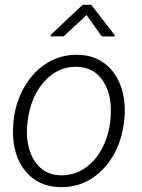

<svg xmlns="http://www.w3.org/2000/svg" viewBox="-20 -765 588 795"><path d="M454.6 -619.6 454.1 -613.8 401.4 -614.3 338.4 -702.6 243.7 -614.7 189.9 -614.3 190.4 -621.1 322.3 -745.1H357.9ZM36.6 -269Q45.4 -345.7 83.5 -409.4Q121.6 -473.1 178.5 -506.3Q235.4 -539.6 301.8 -538.1Q367.2 -537.1 413.3 -502.2Q459.5 -467.3 480.7 -407Q502 -346.7 495.1 -273.4L494.1 -264.2Q479.5 -139.2 405.5 -63.5Q331.5 12.2 228 9.8Q139.2 8.3 85.9 -55.7Q32.7 -119.6 33.7 -224.6L35.2 -252.4ZM93.3 -252.4Q86.9 -194.3 101.8 -145.3Q116.7 -96.2 149.4 -68.4Q182.1 -40.5 231 -39.1Q283.7 -38.1 327.4 -65.9Q371.1 -93.8 399.4 -144.5Q427.7 -195.3 436 -256.8L437.5 -272.9Q446.3 -367.2 408.4 -427Q370.6 -486.8 298.8 -488.3Q220.7 -490.7 163.8 -428Q106.9 -365.2 94.2 -261.2Z"/></svg>

Font: TypoPRO Roboto
Style: Italic
Weight: 300
Italic angle: -12°
Designer: Google
Version: Version 2.136; 2016